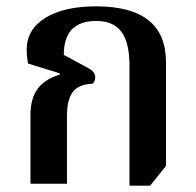

<svg xmlns="http://www.w3.org/2000/svg" viewBox="-20 -579 618 605"><path d="M388 6V-372Q388 -445 362.5 -479Q337 -513 283 -513Q181 -513 181 -406L257 -365Q280 -353 280 -336Q280 -322 272 -315Q229 -314 210 -290Q191 -266 191 -213V0H76V-216Q76 -268 98 -298.5Q120 -329 168 -344V-348L68 -379Q66 -392 65 -402.5Q64 -413 64 -422Q64 -486 122.5 -522.5Q181 -559 283 -559Q503 -559 503 -383V-56L453 6Z"/></svg>

Font: Noto Serif Thai SemiCondensed SemiBold
Style: Regular
Weight: 600
Width: 4
Designer: Monotype Design Team
Foundry: Monotype Imaging Inc.
Version: Version 2.002; ttfautohint (v1.8.4.7-5d5b)